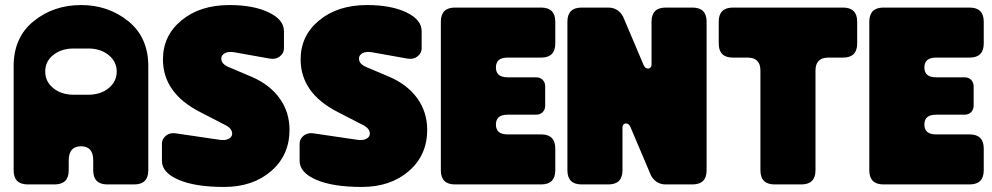

<svg xmlns="http://www.w3.org/2000/svg" viewBox="-20 -730 3928 760"><path d="M34 -468Q34 -582 113 -646Q192 -710 301 -710Q409 -710 488 -646Q567 -582 567 -468V-56Q567 0 511 0H405Q349 0 349 -56V-95Q349 -151 301 -151Q252 -151 252 -95V-56Q252 0 196 0H90Q34 0 34 -56ZM272 -355H329Q378 -355 410 -381Q442 -407 442 -447Q442 -486 410 -512Q378 -538 329 -538H272Q223 -538 191 -512.5Q159 -487 159 -447Q159 -407 191 -381Q223 -355 272 -355Z M771 -287Q625 -362 625 -495Q625 -589 698.5 -649.5Q772 -710 888 -710Q983 -710 1043.5 -681Q1104 -652 1104 -607V-538Q1104 -520 1088 -507Q1072 -494 1048 -498L908 -523Q884 -527 870 -519.5Q856 -512 856 -498Q856 -477 884 -465L976 -426Q1048 -395 1087 -340.5Q1126 -286 1126 -216Q1126 -116 1053.5 -53Q981 10 867 10Q752 10 686.5 -18.5Q621 -47 621 -93V-162Q621 -180 637 -193Q653 -206 677 -202L847 -177Q871 -173 885 -180.5Q899 -188 899 -201Q899 -222 870 -236Z M1316 -287Q1170 -362 1170 -495Q1170 -589 1243.5 -649.5Q1317 -710 1433 -710Q1528 -710 1588.5 -681Q1649 -652 1649 -607V-538Q1649 -520 1633 -507Q1617 -494 1593 -498L1453 -523Q1429 -527 1415 -519.5Q1401 -512 1401 -498Q1401 -477 1429 -465L1521 -426Q1593 -395 1632 -340.5Q1671 -286 1671 -216Q1671 -116 1598.5 -53Q1526 10 1412 10Q1297 10 1231.5 -18.5Q1166 -47 1166 -93V-162Q1166 -180 1182 -193Q1198 -206 1222 -202L1392 -177Q1416 -173 1430 -180.5Q1444 -188 1444 -201Q1444 -222 1415 -236Z M1725 -644Q1725 -700 1781 -700H2122Q2178 -700 2178 -644V-558Q2178 -502 2122 -502H1989Q1943 -502 1943 -463Q1943 -424 1989 -424H2102Q2118 -424 2128 -414Q2138 -404 2138 -388V-312Q2138 -296 2128 -286Q2118 -276 2102 -276H1989Q1943 -276 1943 -237Q1943 -198 1989 -198H2122Q2178 -198 2178 -142V-56Q2178 0 2122 0H1781Q1725 0 1725 -56Z M2476 -226Q2471 -238 2463 -240.5Q2455 -243 2449.5 -238.5Q2444 -234 2444 -226V-56Q2444 0 2388 0H2282Q2226 0 2226 -56V-644Q2226 -700 2282 -700H2388Q2426 -700 2446 -665L2527 -474Q2532 -462 2540 -459.5Q2548 -457 2553.5 -461.5Q2559 -466 2559 -474V-644Q2559 -700 2615 -700H2721Q2777 -700 2777 -644V-56Q2777 0 2721 0H2615Q2577 0 2557 -35Z M2825 -644Q2825 -700 2881 -700H3317Q3373 -700 3373 -644V-558Q3373 -502 3317 -502H3259Q3208 -502 3208 -451V-56Q3208 0 3152 0H3046Q2990 0 2990 -56V-451Q2990 -502 2939 -502H2881Q2825 -502 2825 -558Z M3421 -644Q3421 -700 3477 -700H3818Q3874 -700 3874 -644V-558Q3874 -502 3818 -502H3685Q3639 -502 3639 -463Q3639 -424 3685 -424H3798Q3814 -424 3824 -414Q3834 -404 3834 -388V-312Q3834 -296 3824 -286Q3814 -276 3798 -276H3685Q3639 -276 3639 -237Q3639 -198 3685 -198H3818Q3874 -198 3874 -142V-56Q3874 0 3818 0H3477Q3421 0 3421 -56Z"/></svg>

Font: LT Crewmate
Style: Regular
Weight: 400
Designer: Daniel Lyons
Foundry: LyonsType
Version: Version 1.001;FEAKit 1.0